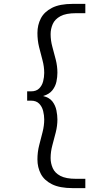

<svg xmlns="http://www.w3.org/2000/svg" viewBox="-20 -760 513 990"><path d="M173 62Q173 24 182 -11Q191 -46 199.5 -79Q208 -112 208 -144Q208 -165 202.5 -187.5Q197 -210 182 -225.5Q167 -241 140 -241H120V-289H140Q167 -289 182 -304Q197 -319 202.5 -341Q208 -363 208 -384Q208 -417 199 -450Q190 -483 181.5 -517.5Q173 -552 173 -590Q173 -631 190.5 -665Q208 -699 248 -719.5Q288 -740 355 -740H420V-692H372Q320 -692 291.5 -676.5Q263 -661 252 -636Q241 -611 241 -584Q241 -551 250 -518.5Q259 -486 267.5 -452.5Q276 -419 276 -385Q276 -363 271 -339Q266 -315 250 -294.5Q234 -274 202 -265Q235 -257 250.5 -236.5Q266 -216 271 -190.5Q276 -165 276 -144Q276 -111 267.5 -77.5Q259 -44 250 -11Q241 22 241 55Q241 82 252 107Q263 132 291.5 147Q320 162 372 162H420V210H355Q288 210 248 190Q208 170 190.5 136.5Q173 103 173 62Z"/></svg>

Font: Georama ExtraExtended Light
Style: Regular
Weight: 300
Width: 8
Designer: Jean-Baptiste Levee
Foundry: Production Type
Version: Version 1.000